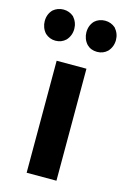

<svg xmlns="http://www.w3.org/2000/svg" viewBox="-146 -774 543 828"><g transform="rotate(15 125.0 -360.5)"><path d="M32 -582Q6 -582 -14 -600Q-24 -611 -29 -624.5Q-34 -638 -34 -652Q-34 -683 -14 -704Q6 -721 32 -721Q58 -721 78 -704Q98 -681 98 -652Q98 -622 78 -600Q59 -582 32 -582ZM218 -582Q190 -582 172 -600Q162 -611 157 -624.5Q152 -638 152 -652Q152 -683 172 -704Q191 -721 218 -721Q244 -721 264 -704Q284 -681 284 -652Q284 -622 264 -600Q245 -582 218 -582ZM60 0V-500H193V0Z"/></g></svg>

Font: Arsenal SC
Style: Bold
Weight: 700
Designer: Andrij Shevchenko
Foundry: Stairsfor
Version: Version 2.001; ttfautohint (v1.8.4.7-5d5b)